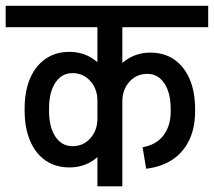

<svg xmlns="http://www.w3.org/2000/svg" viewBox="-45 -658 755 678"><path d="M401 -562V-637.5H690.2V-562ZM-25 -562V-637.5H319V-562ZM42 -265.8V-275.8H128.2V-265.8ZM299 -238.2V-303.5H357V-238.2ZM128.2 -274.8H42Q42 -336.8 61.4 -381.5Q80.8 -426.2 116.2 -450.5Q151.8 -474.8 199.8 -474.8L211.2 -399.8Q173.2 -399.8 150.8 -366.4Q128.2 -333 128.2 -274.8ZM357 -302.2H299Q299 -344 273.9 -371.9Q248.8 -399.8 211.2 -399.8L199.8 -474.8Q245.2 -474.8 280.5 -452.2Q315.8 -429.8 336.4 -390.6Q357 -351.5 357 -302.2ZM128.2 -266.8Q128.2 -208.8 150.8 -175.2Q173.2 -141.8 211.2 -141.8L199.8 -66.8Q151.8 -66.8 116.2 -91Q80.8 -115.2 61.4 -160.5Q42 -205.8 42 -266.8ZM357 -239.2Q357 -190.2 336.4 -151Q315.8 -111.8 280.5 -89.2Q245.2 -66.8 199.8 -66.8L211.2 -141.8Q248.8 -141.8 273.9 -169.6Q299 -197.5 299 -239.2ZM557.8 -272.2Q557.8 -330.5 535.2 -363.9Q512.8 -397.2 474.8 -397.2L486.2 -472.2Q534.5 -472.2 569.9 -448Q605.2 -423.8 624.6 -379Q644 -334.2 644 -272.2ZM329 -299.8Q329 -349 349.6 -388.1Q370.2 -427.2 405.9 -449.8Q441.5 -472.2 486.2 -472.2L474.8 -397.2Q437.2 -397.2 412.1 -369.4Q387 -341.5 387 -299.8ZM557.8 -265.2V-272.5H644V-265.2ZM471 -62.2 458.5 -138.2Q507.2 -146.5 532.5 -180.2Q557.8 -214 557.8 -265.2H644Q644 -207 623.4 -163.6Q602.8 -120.2 564 -94.4Q525.2 -68.5 471 -62.2ZM299 0V-626.2H387V0ZM203 -562V-637.5H483.2V-562Z"/></svg>

Font: Akshar Light
Style: Regular
Weight: 300
Designer: Tall Chai
Foundry: Tall Chai
Version: Version 1.100